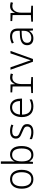

<svg xmlns="http://www.w3.org/2000/svg" viewBox="1847 -2647 810 4544"><g transform="rotate(-90 2252.0 -375.0)"><path d="M282 10Q177 10 117.5 -63.5Q58 -137 58 -267Q58 -399 118.5 -470.5Q179 -542 283 -542Q391 -542 448 -467.5Q505 -393 505 -266Q505 -137 447 -63.5Q389 10 282 10ZM282 -39Q366 -39 407 -100.5Q448 -162 448 -267Q448 -368 409 -430.5Q370 -493 283 -493Q201 -493 158 -433.5Q115 -374 115 -266Q115 -161 156.5 -100Q198 -39 282 -39Z M863 10Q802 10 763.5 -17Q725 -44 704 -85H700L693 0H648V-760H704V-546Q704 -521 703.5 -491.5Q703 -462 701 -434H704Q722 -480 764 -511Q806 -542 870 -542Q964 -542 1016 -472Q1068 -402 1068 -270Q1068 -140 1016 -65Q964 10 863 10ZM853 -39Q931 -39 970.5 -98Q1010 -157 1010 -269Q1010 -377 973 -435Q936 -493 859 -493Q782 -493 743 -434.5Q704 -376 704 -265Q704 -39 853 -39Z M1393 10Q1345 10 1302.5 0Q1260 -10 1231 -24V-79Q1266 -62 1307 -50.5Q1348 -39 1396 -39Q1469 -39 1499.5 -65Q1530 -91 1530 -136Q1530 -167 1516 -185.5Q1502 -204 1472.5 -218.5Q1443 -233 1398 -252Q1354 -270 1318.5 -288Q1283 -306 1263 -333Q1243 -360 1243 -405Q1243 -471 1291 -506.5Q1339 -542 1426 -542Q1469 -542 1505.5 -534Q1542 -526 1577 -510L1558 -464Q1525 -479 1492 -485.5Q1459 -492 1426 -492Q1299 -492 1299 -406Q1299 -376 1313.5 -358Q1328 -340 1357.5 -326Q1387 -312 1430 -295Q1477 -275 1512.5 -257Q1548 -239 1567.5 -212Q1587 -185 1587 -138Q1587 -68 1539 -29Q1491 10 1393 10Z M2006 10Q1880 10 1816.5 -63.5Q1753 -137 1753 -261Q1753 -344 1780 -407.5Q1807 -471 1858.5 -506.5Q1910 -542 1984 -542Q2052 -542 2098 -510Q2144 -478 2167 -422.5Q2190 -367 2190 -295V-259H1811Q1814 -39 2008 -39Q2052 -39 2091 -49.5Q2130 -60 2170 -79V-25Q2131 -7 2089.5 1.5Q2048 10 2006 10ZM2133 -307Q2132 -390 2095 -441.5Q2058 -493 1984 -493Q1912 -493 1866.5 -445Q1821 -397 1813 -307Z M2322 0V-40L2478 -49V-482L2337 -491V-532H2526L2532 -427H2535Q2554 -477 2591.5 -509Q2629 -541 2690 -541Q2716 -541 2740.5 -536.5Q2765 -532 2784 -525L2769 -472Q2732 -488 2687 -488Q2615 -488 2575 -428.5Q2535 -369 2535 -276V-49L2700 -40V0Z M3063 0 2874 -532H2931L3054 -180Q3065 -149 3075.5 -117.5Q3086 -86 3095 -54H3098Q3108 -86 3118.5 -117.5Q3129 -149 3140 -180L3261 -532H3319L3128 0Z M3615 10Q3540 10 3497 -29Q3454 -68 3454 -138Q3454 -222 3515.5 -262.5Q3577 -303 3687 -308L3795 -313V-348Q3795 -428 3760.5 -460.5Q3726 -493 3661 -493Q3588 -493 3514 -453L3494 -499Q3532 -518 3573.5 -530Q3615 -542 3664 -542Q3754 -542 3801.5 -497.5Q3849 -453 3849 -357V0H3804L3795 -88H3793Q3767 -44 3724 -17Q3681 10 3615 10ZM3624 -39Q3701 -39 3748 -86Q3795 -133 3795 -217V-269L3698 -265Q3607 -261 3559 -231Q3511 -201 3511 -140Q3511 -89 3541 -64Q3571 -39 3624 -39Z M4011 0V-40L4167 -49V-482L4026 -491V-532H4215L4221 -427H4224Q4243 -477 4280.5 -509Q4318 -541 4379 -541Q4405 -541 4429.5 -536.5Q4454 -532 4473 -525L4458 -472Q4421 -488 4376 -488Q4304 -488 4264 -428.5Q4224 -369 4224 -276V-49L4389 -40V0Z"/></g></svg>

Font: Noto Sans Mono SemiCondensed Light
Style: Regular
Weight: 300
Width: 4
Designer: Monotype Design Team
Foundry: Monotype Imaging Inc.
Version: Version 2.014; ttfautohint (v1.8.4.7-5d5b)